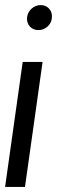

<svg xmlns="http://www.w3.org/2000/svg" viewBox="-69 -533 276 753"><path d="M90.5 -513Q111 -513 123.8 -498.8Q136.5 -484.5 134.5 -463.5Q133 -443 117.5 -429Q102 -415 81.5 -415Q61 -415 48.2 -429Q35.5 -443 37 -463.5Q39 -484.5 54.5 -498.8Q70 -513 90.5 -513ZM98 -290 29 200H-49L20 -290Z"/></svg>

Font: Urbanist Medium
Style: Italic
Weight: 500
Italic angle: -8°
Designer: Corey Hu
Foundry: Corey Hu
Version: Version 1.330; ttfautohint (v1.8.4.7-5d5b)